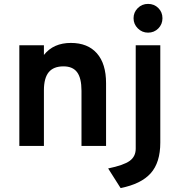

<svg xmlns="http://www.w3.org/2000/svg" viewBox="-20 -741 913 975"><path d="M78.2 0V-511H203V-462Q227.4 -492.7 261.6 -507.9Q295.8 -523 339.8 -523Q425.6 -523 472.1 -470.2Q518.6 -417.4 518.6 -318.6V0H393.8V-280.2Q393.8 -344.4 371.6 -374.2Q349.5 -404 302.4 -404Q251.7 -404 227.3 -374.2Q203 -344.4 203 -282.2V0ZM592.4 214 529.2 114.4Q608.2 98.1 638.7 75.9Q669.2 53.7 669.2 13.8V-511H794V-17Q794 84.6 745.1 139.1Q696.2 193.5 592.4 214ZM731.8 -575.2Q701.6 -575.2 679.9 -596.8Q658.2 -618.4 658.2 -648.4Q658.2 -678.5 679.6 -699.9Q701 -721.2 731.8 -721.2Q763 -721.2 784 -700.2Q805 -679.3 805 -648.4Q805 -617.8 783.9 -596.5Q762.8 -575.2 731.8 -575.2Z"/></svg>

Font: Overpass
Style: Regular
Weight: 400
Designer: Delve Withrington, Dave Bailey, Thomas Jockin
Foundry: Delve Fonts LLC
Version: Version 4.000